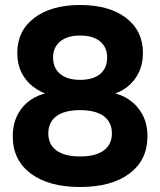

<svg xmlns="http://www.w3.org/2000/svg" viewBox="-20 -736 640 767"><path d="M300 11Q174 11 102.5 -43Q31 -97 31 -191Q31 -241 50.5 -278Q70 -315 103.5 -337.5Q137 -360 177 -366V-357Q142 -367 112.5 -389.5Q83 -412 66 -446Q49 -480 49 -524Q49 -613 117 -664.5Q185 -716 300 -716Q416 -716 483.5 -664.5Q551 -613 551 -524Q551 -480 534 -445.5Q517 -411 488 -388.5Q459 -366 424 -358V-366Q464 -360 497 -337Q530 -314 549.5 -277.5Q569 -241 569 -191Q569 -97 497.5 -43Q426 11 300 11ZM300 -111Q362 -111 394.5 -135Q427 -159 427 -203Q427 -248 394.5 -272Q362 -296 300 -296Q238 -296 205.5 -272Q173 -248 173 -203Q173 -159 205.5 -135Q238 -111 300 -111ZM300 -417Q352 -417 380 -440.5Q408 -464 408 -506Q408 -547 380 -570.5Q352 -594 300 -594Q249 -594 220.5 -570.5Q192 -547 192 -506Q192 -464 220.5 -440.5Q249 -417 300 -417Z"/></svg>

Font: Nunito Sans 9pt ExtraBold
Style: Regular
Weight: 800
Version: Version 3.101;gftools[0.9.27]